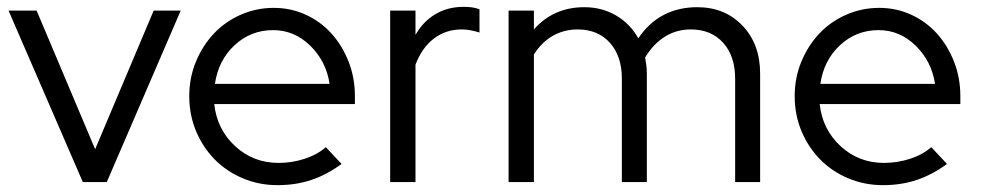

<svg xmlns="http://www.w3.org/2000/svg" viewBox="-20 -532 2866 561"><path d="M222 0 5 -501H87L258 -96L429 -501H508L292 0Z M978 -53Q936 -22 890.5 -6.5Q845 9 791 9Q737 9 689.5 -11Q642 -31 607.5 -66Q573 -101 553 -148.5Q533 -196 533 -251Q533 -305 552.5 -352Q572 -399 605 -434Q638 -469 683.5 -489Q729 -509 780 -509Q830 -509 873.5 -489Q917 -469 948.5 -434Q980 -399 998.5 -352Q1017 -305 1017 -251V-228H606Q614 -154 667 -105Q720 -56 794 -56Q833 -56 870 -68Q907 -80 932 -102ZM778 -444Q713 -444 665.5 -400Q618 -356 608 -287H943Q933 -353 886.5 -398.5Q840 -444 778 -444Z M1120 0V-501H1194V-430Q1216 -469 1252 -490.5Q1288 -512 1334 -512Q1348 -512 1359 -510.5Q1370 -509 1381 -505V-437Q1368 -441 1355 -443.5Q1342 -446 1329 -446Q1283 -446 1248 -419.5Q1213 -393 1194 -343V0Z M1466 0V-501H1540V-446Q1568 -478 1605 -494.5Q1642 -511 1687 -511Q1739 -511 1780.5 -486.5Q1822 -462 1845 -420Q1876 -466 1919.5 -488.5Q1963 -511 2017 -511Q2098 -511 2149.5 -457Q2201 -403 2201 -317V0H2128V-302Q2128 -368 2093 -407Q2058 -446 1998 -446Q1957 -446 1923 -425Q1889 -404 1865 -364Q1867 -353 1868.5 -341.5Q1870 -330 1870 -317V0H1797V-302Q1797 -368 1762 -407Q1727 -446 1668 -446Q1628 -446 1595.5 -427.5Q1563 -409 1540 -373V0Z M2747 -53Q2705 -22 2659.5 -6.5Q2614 9 2560 9Q2506 9 2458.5 -11Q2411 -31 2376.5 -66Q2342 -101 2322 -148.5Q2302 -196 2302 -251Q2302 -305 2321.5 -352Q2341 -399 2374 -434Q2407 -469 2452.5 -489Q2498 -509 2549 -509Q2599 -509 2642.5 -489Q2686 -469 2717.5 -434Q2749 -399 2767.5 -352Q2786 -305 2786 -251V-228H2375Q2383 -154 2436 -105Q2489 -56 2563 -56Q2602 -56 2639 -68Q2676 -80 2701 -102ZM2547 -444Q2482 -444 2434.5 -400Q2387 -356 2377 -287H2712Q2702 -353 2655.5 -398.5Q2609 -444 2547 -444Z"/></svg>

Font: Red Hat Display
Style: Regular
Weight: 400
Designer: Pentagram / MCKL
Foundry: Pentagram / MCKL
Version: Version 1.003; Red Hat Display